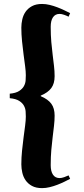

<svg xmlns="http://www.w3.org/2000/svg" viewBox="-20 -780 430 980"><path d="M188 -289.1Q225.1 -273.4 241.9 -250.5Q258.8 -227.5 258.8 -189.9Q258.8 -164.1 255.6 -137.5Q252.4 -110.8 248.8 -80.3Q245.1 -49.8 241.9 -14.6Q238.8 20.5 238.8 63Q238.8 94.7 250.5 111.8Q262.2 128.9 284.2 128.9Q294.4 128.9 307.6 124.3Q320.8 119.6 330.1 115.2L337.9 132.8Q325.7 139.2 308.8 147.5Q292 155.8 272.9 163.1Q253.9 170.4 233.9 175.3Q213.9 180.2 194.8 180.2Q163.6 180.2 143.1 168.9Q122.6 157.7 110.6 140.1Q98.6 122.6 93.8 101.1Q88.9 79.6 88.9 59.1Q88.9 24.4 92.5 -10.7Q96.2 -45.9 100.3 -78.4Q104.5 -110.8 108.2 -138.4Q111.8 -166 111.8 -185.1Q111.8 -196.3 110.8 -211.2Q109.9 -226.1 102.3 -240.2Q94.7 -254.4 77.9 -265.1Q61 -275.9 29.8 -278.8V-301.8Q61 -304.7 77.9 -315.7Q94.7 -326.7 102.3 -340.8Q109.9 -355 110.8 -369.9Q111.8 -384.8 111.8 -396Q111.8 -415 108.2 -442.4Q104.5 -469.7 100.3 -502Q96.2 -534.2 92.5 -569.3Q88.9 -604.5 88.9 -639.2Q88.9 -659.7 93.8 -681.2Q98.6 -702.6 110.6 -720Q122.6 -737.3 143.1 -748.5Q163.6 -759.8 194.8 -759.8Q213.9 -759.8 233.9 -754.9Q253.9 -750 272.9 -742.7Q292 -735.4 308.8 -727.3Q325.7 -719.2 337.9 -712.9L330.1 -694.8Q320.8 -699.7 307.6 -704.3Q294.4 -709 284.2 -709Q262.2 -709 250.5 -691.9Q238.8 -674.8 238.8 -643.1Q238.8 -600.1 241.9 -565.2Q245.1 -530.3 248.8 -500.2Q252.4 -470.2 255.6 -443.6Q258.8 -417 258.8 -391.1Q258.8 -353.5 241.9 -330.6Q225.1 -307.6 188 -292Z"/></svg>

Font: Berkshire Swash
Style: Regular
Weight: 700
Designer: Astigmatic (AOETI)
Foundry: Astigmatic (AOETI)
Version: Version 1.000